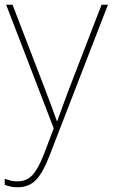

<svg xmlns="http://www.w3.org/2000/svg" viewBox="-26 -548 476 811"><path d="M0 -528H27L164 -172Q182 -124 194.5 -91Q207 -58 214 -37H216Q224 -59 235.5 -91Q247 -123 264 -168L403 -528H430L181 115Q156 180 126.5 211.5Q97 243 48 243Q21 243 -6 233V207Q8 212 20 215Q32 218 48 218Q86 218 110.5 192Q135 166 160 102L201 -6Z"/></svg>

Font: Noto Sans Devanagari Thin
Style: Regular
Weight: 100
Designer: Jelle Bosma - Monotype Design Team
Foundry: Monotype Imaging Inc.
Version: Version 2.004; ttfautohint (v1.8.4.7-5d5b)